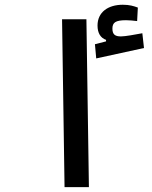

<svg xmlns="http://www.w3.org/2000/svg" viewBox="-20 -773 626 793"><path d="M246.6 0H347.2L336.9 -693.4H236.3ZM377.4 -531.7 574.7 -574.7 567.9 -635.7C538.6 -630.4 498 -622.6 479.5 -622.6C456.1 -622.6 444.3 -629.9 444.3 -654.8C444.3 -680.2 457.5 -689.5 500.5 -689.5C511.7 -689.5 531.2 -688 546.4 -686L549.3 -741.7C532.7 -748 514.6 -753.4 487.3 -753.4C426.3 -753.4 382.8 -722.7 382.8 -667.5C382.8 -636.2 395.5 -616.2 418 -608.4V-602.1L372.1 -590.3Z"/></svg>

Font: Cascadia Code PL
Style: Regular
Weight: 400
Monospace: yes
Designer: Aaron Bell
Foundry: Saja Typeworks
Version: Version 2404.023